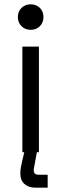

<svg xmlns="http://www.w3.org/2000/svg" viewBox="-20 -704 284 888"><path d="M160 0H83.5V-488.5H160ZM121.8 -566Q96.8 -566 79.6 -582.8Q62.5 -599.5 62.5 -625Q62.5 -651.2 79.6 -667.6Q96.8 -684 121.8 -684Q147.8 -684 164.4 -667.6Q181 -651.2 181 -625Q181 -599.5 164.4 -582.8Q147.8 -566 121.8 -566ZM200.5 164H144.5Q112 164 93 146.9Q74 129.8 74 98.8Q74 84.5 76.5 69.8Q79 55 83 39L95.2 -13.2H153L140 57.5Q139 66 137.5 71.6Q136 77.2 136 84.2Q136 104 158.2 104H200.5Z"/></svg>

Font: Space Grotesk Variable Light
Style: Regular
Weight: 300
Designer: Florian Karsten
Foundry: Florian Karsten
Version: Version 2.000